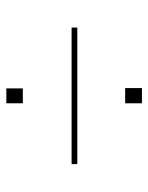

<svg xmlns="http://www.w3.org/2000/svg" viewBox="49 -516 468 606"><g transform="rotate(-90 283.0 -213.0)"><path d="M68 -203V-221H499V-203ZM260 1V-52H308V1ZM260 -375V-427H307V-375Z"/></g></svg>

Font: Panamera Thin
Style: Regular
Weight: 100
Designer: Bastien Sozeau
Foundry: NBR — Bastien Sozeau
Version: Version 3.003;gftools[0.9.33]